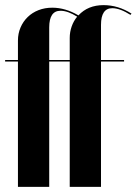

<svg xmlns="http://www.w3.org/2000/svg" viewBox="-20 -729 533 749"><path d="M252 0V-489H172V0H50V-489H0V-495H50V-571Q50 -598 60 -621.5Q70 -645 88 -662.5Q106 -680 130.5 -689.5Q155 -699 184 -699Q235 -699 286 -669Q323 -709 384 -709Q441 -709 493 -676L489 -671Q448 -697 418 -697Q374 -697 374 -632V-495H464V-489H374V0ZM172 -495H252V-581Q252 -604 259.5 -625.5Q267 -647 281 -664Q244 -687 216 -687Q172 -687 172 -622Z"/></svg>

Font: Moniqa Black Display
Style: Regular
Weight: 900
Designer: Rajesh Rajput
Foundry: Rajesh Rajput
Version: Version 1.000